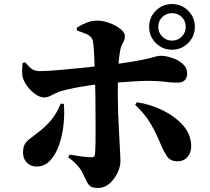

<svg xmlns="http://www.w3.org/2000/svg" viewBox="-20 -868 1040 950"><path d="M831 -622Q784 -622 751 -655Q718 -688 718 -735Q718 -782 751 -815Q784 -848 831 -848Q878 -848 911 -815Q944 -782 944 -735Q944 -688 911 -655Q878 -622 831 -622ZM466 62Q441 62 429.5 55Q418 48 410.5 32.5Q403 17 390 -9Q382 -28 363.5 -49Q345 -70 318 -89L324 -103Q359 -97 386.5 -93.5Q414 -90 433 -90Q441 -90 445 -93Q449 -96 450 -106Q452 -127 452.5 -160.5Q453 -194 453 -233.5Q453 -273 452.5 -312Q452 -351 452 -383Q452 -405 451 -438.5Q450 -472 449 -510.5Q448 -549 446.5 -584Q445 -619 442.5 -644Q440 -669 436 -675Q428 -691 408 -699.5Q388 -708 361 -717L360 -731Q378 -743 405 -754.5Q432 -766 461 -766Q489 -766 521 -754.5Q553 -743 575.5 -725Q598 -707 598 -689Q598 -676 593.5 -666.5Q589 -657 584 -648Q579 -639 576 -625Q571 -601 568 -571Q565 -541 564 -508Q563 -475 563 -442.5Q563 -410 563 -383Q563 -348 564.5 -310Q566 -272 568 -235.5Q570 -199 571.5 -166.5Q573 -134 574.5 -109.5Q576 -85 576 -71Q576 -43 561 -12Q546 19 521.5 40.5Q497 62 466 62ZM161 -44Q132 -44 113 -63Q94 -82 94 -113Q94 -141 103.5 -156Q113 -171 133 -185.5Q153 -200 183 -224Q219 -254 242.5 -286Q266 -318 280 -355L296 -354Q300 -307 294.5 -253Q289 -199 272.5 -151.5Q256 -104 228.5 -74Q201 -44 161 -44ZM198 -386Q180 -386 159.5 -399Q139 -412 121.5 -433Q104 -454 95 -477Q89 -493 89.5 -517.5Q90 -542 92 -556L104 -560Q125 -535 139.5 -525.5Q154 -516 179 -516Q196 -516 227 -518Q258 -520 296 -523.5Q334 -527 373 -531Q412 -535 444.5 -538.5Q477 -542 497 -544Q589 -555 640 -564Q691 -573 716 -579Q741 -585 752 -588.5Q763 -592 775 -592Q800 -592 830.5 -582Q861 -572 883.5 -552.5Q906 -533 906 -504Q906 -482 893.5 -470.5Q881 -459 858 -459Q826 -459 794 -463.5Q762 -468 712 -468Q687 -468 653 -466Q619 -464 579.5 -461Q540 -458 497 -454Q461 -451 423.5 -445.5Q386 -440 351.5 -433.5Q317 -427 289 -419Q271 -415 256 -407Q241 -399 227 -392.5Q213 -386 198 -386ZM858 -70Q823 -70 806.5 -94.5Q790 -119 779 -145Q754 -207 726 -255Q698 -303 649 -349L657 -362Q724 -352 784.5 -322.5Q845 -293 884.5 -249Q924 -205 926 -148Q927 -114 908.5 -92Q890 -70 858 -70ZM831 -667Q860 -667 879.5 -687Q899 -707 899 -735Q899 -764 879.5 -783.5Q860 -803 831 -803Q803 -803 783 -783.5Q763 -764 763 -735Q763 -707 783 -687Q803 -667 831 -667Z"/></svg>

Font: Noto Serif SC ExtraLight Black
Style: Regular
Weight: 900
Version: Version 2.002-H1;hotconv 1.1.0;makeotfexe 2.6.0